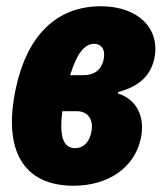

<svg xmlns="http://www.w3.org/2000/svg" viewBox="-20 -583 517 613"><path d="M215 10C325 10 408 -47 429 -138C445 -210 417 -265 356 -285L357 -289C424 -307 461 -341 473 -397C492 -492 421 -563 302 -563C160 -563 67 -469 31 -303C-12 -105 53 10 215 10ZM280 -443C307 -443 318 -421 310 -389C302 -359 281 -343 246 -343H204C225 -412 250 -443 280 -443ZM220 -110C181 -110 169 -149 179 -228H225C260 -228 279 -203 272 -163C266 -130 247 -110 220 -110Z"/></svg>

Font: Noto Sans ExtraCondensed Black
Style: Italic
Weight: 900
Width: 2
Italic angle: -12°
Designer: Monotype Design Team
Foundry: Monotype Imaging Inc.
Version: Version 2.013